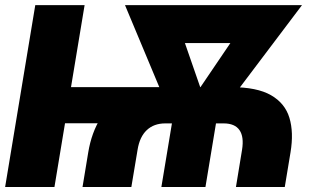

<svg xmlns="http://www.w3.org/2000/svg" viewBox="-20 -748 1252 768"><path d="M310.1 0 333 -138.7Q346.2 -218.3 383.1 -276.6Q419.9 -335 486.6 -367.2Q553.2 -399.4 656.2 -399.4H905.3Q1007.8 -399.4 1064 -367.2Q1120.1 -335 1137.7 -276.6Q1155.3 -218.3 1142.1 -138.7L1119.1 0H923.8L948.2 -148.9Q956.5 -200.7 938 -227.5Q919.4 -254.4 874.5 -254.4H641.1Q595.7 -254.4 567.1 -227.5Q538.6 -200.7 530.3 -148.9L505.4 0ZM0.5 0 121.1 -727.5H318.4L197.8 0ZM204.1 -254.9 228 -399.4H686.5L662.6 -254.9ZM625.5 0 676.3 -306.2H852.5L801.8 0ZM679.7 -250 480 -727.5H667L796.4 -354.5L771 -250ZM735.8 -250 753.4 -357.4 1004.4 -727.5H1188L827.6 -250ZM595.2 -575.7 620.6 -727.5H1051.3L1025.9 -575.7Z"/></svg>

Font: Inter 18pt Black
Style: Italic
Weight: 900
Italic angle: -9.3988°
Designer: Rasmus Andersson
Foundry: rsms
Version: Version 4.001;git-66647c0bb